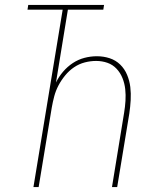

<svg xmlns="http://www.w3.org/2000/svg" viewBox="-20 -755 640 775"><path d="M115 0 233 -716H91L94 -735H400L397 -716H254L206 -422Q217 -445 234.5 -465.5Q252 -486 274 -500.5Q296 -515 321 -521.5Q346 -528 371 -528Q398 -528 422.5 -520Q447 -512 465 -494.5Q483 -477 493 -453Q503 -429 506 -403.5Q509 -378 507.5 -351Q506 -324 502 -297L453 0H432L481 -300Q485 -324 486.5 -348Q488 -372 485.5 -395Q483 -418 474.5 -439.5Q466 -461 450.5 -477.5Q435 -494 413.5 -501.5Q392 -509 368 -509Q345 -509 322 -503Q299 -497 279 -483.5Q259 -470 243 -450.5Q227 -431 216 -410Q205 -389 199 -366.5Q193 -344 189 -321L136 0Z"/></svg>

Font: Iosevka Thin Extended
Style: Italic
Weight: 100
Width: 7
Italic angle: -9°
Monospace: yes
Designer: Belleve Invis
Foundry: Belleve Invis
Version: Version 32.5.0; ttfautohint (v1.8.4)